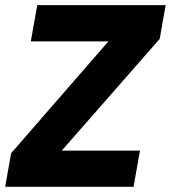

<svg xmlns="http://www.w3.org/2000/svg" viewBox="-21 -722 660 742"><path d="M619.1 -702.1 596.2 -571.8 217.8 -140.1H520L495.1 0H-1L22 -129.9L397.9 -562H98.1L123 -702.1Z"/></svg>

Font: Poppins
Style: Bold Italic
Weight: 700
Italic angle: -10°
Designer: Ninad Kale (Devanagari), Jonny Pinhorn (Latin)
Foundry: Indian Type Foundry
Version: Version 3.200;PS 1.000;hotconv 16.6.54;makeotf.lib2.5.65590